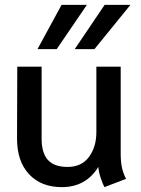

<svg xmlns="http://www.w3.org/2000/svg" viewBox="-20 -759 580 789"><path d="M50 -189 51 -485H151V-190Q151 -130 177 -101.5Q203 -73 258 -73Q315 -73 345.5 -114Q376 -155 376 -216V-485H476V-127Q476 -95 481 -71Q486 -47 498 -24L409 10Q401 -6 393.5 -28.5Q386 -51 384 -73Q333 10 234 10Q149 10 99.5 -43Q50 -96 50 -189ZM233 -739H337L213 -557H134ZM410 -739H516L368 -557H287Z"/></svg>

Font: Niramit Medium
Style: Regular
Weight: 500
Designer: Katatrad Aksorn Co.,Ltd.
Foundry: Cadson Demak Co.,Ltd.
Version: Version 1.000; ttfautohint (v1.6)